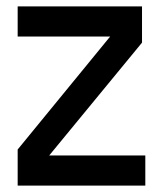

<svg xmlns="http://www.w3.org/2000/svg" viewBox="-20 -580 508 600"><path d="M35.2 0V-112.8L324.2 -465.8H35.2V-560.1H423.8V-446.8L133.8 -94.2H434.1V0Z"/></svg>

Font: TASA Explorer Medium
Style: Regular
Weight: 500
Designer: Weizhong Zhang
Foundry: Local Remote
Version: Version 1.000;Glyphs 3.1.2 (3151)